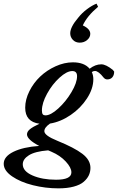

<svg xmlns="http://www.w3.org/2000/svg" viewBox="-89 -803 640 1043"><path d="M344.2 -571.3Q321.3 -571.3 306.9 -586.4Q292.5 -601.6 292.5 -622.1Q292.5 -656.2 336.4 -707.5Q355.5 -731.9 383.3 -752.9Q411.1 -773.9 435.5 -783.2L443.8 -766.1Q384.3 -716.3 360.8 -665Q401.4 -646 401.4 -619.1Q401.4 -600.1 384.5 -585.7Q367.7 -571.3 344.2 -571.3ZM228.5 220.2Q157.7 220.2 89.6 203.1Q21.5 186 -23.7 154.8Q-68.8 123.5 -68.8 86.9Q-68.8 47.4 -15.9 21.5Q37.1 -4.4 124 -10.3Q58.1 -44.9 57.6 -72.8Q57.6 -87.9 73.2 -100.8Q88.9 -113.8 125.5 -130.9Q47.9 -141.1 47.9 -217.8Q47.9 -262.2 70.6 -307.6Q93.3 -353 129.4 -387.2Q165.5 -421.4 212.9 -442.9Q260.3 -464.4 307.1 -464.4Q368.7 -464.4 397.9 -429.7Q428.7 -453.6 461.4 -453.6Q486.3 -453.6 523.9 -423.3L531.2 -414.1Q531.2 -394.5 521.2 -383.1Q511.2 -371.6 493.7 -371.6Q482.4 -371.6 474.1 -381.3Q445.8 -417.5 426.8 -417.5Q418 -417.5 409.7 -411.6Q418 -394 418 -373Q418 -321.3 383.5 -268.3Q349.1 -215.3 294.7 -178.2Q240.2 -141.1 182.6 -131.8Q151.9 -110.4 151.9 -90.3Q151.9 -66.9 221.7 -38.6Q314.5 -1 358.4 32.5Q402.3 65.9 402.3 108.9Q402.3 130.4 393.6 149.2Q384.8 168 365.7 184.6Q346.7 201.2 311.5 210.7Q276.4 220.2 228.5 220.2ZM157.7 -176.3Q186.5 -176.3 227.8 -213.9Q269 -251.5 299.3 -302.5Q329.6 -353.5 329.6 -389.2Q329.6 -417 303.7 -417Q273.9 -417 234.6 -381.3Q195.3 -345.7 167 -294.4Q138.7 -243.2 138.7 -202.6Q138.7 -187.5 143.6 -181.9Q148.4 -176.3 157.7 -176.3ZM34.7 89.4Q34.7 127 87.4 150.1Q140.1 173.3 215.3 173.3Q298.8 173.3 298.8 133.3Q298.8 107.4 268.3 74.5Q237.8 41.5 190.9 21.5Q189.9 21 183.1 18.1Q176.3 15.1 172.4 13.7Q101.1 19.5 67.9 40.5Q34.7 61.5 34.7 89.4Z"/></svg>

Font: Elstob 6pt SemiBold
Style: Italic
Weight: 600
Italic angle: -20°
Designer: Peter S. Baker
Version: Version 1.015